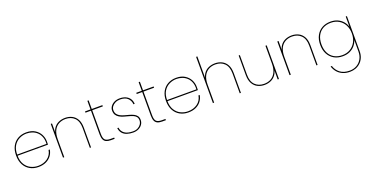

<svg xmlns="http://www.w3.org/2000/svg" viewBox="-30 -1683 5602 2890"><g transform="rotate(-20 2771.0 -238.0)"><path d="M70 -261V-279H550Q554 -344 535.5 -391.5Q517 -439 483.5 -469.5Q450 -500 407.5 -514.5Q365 -529 320 -529Q259 -529 204 -502Q149 -475 114.5 -419Q80 -363 80 -275V-267Q80 -179 114.5 -122Q149 -65 204 -38Q259 -11 320 -11Q410 -11 472.5 -57Q535 -103 548 -183H568Q559 -128 527 -85Q495 -42 442.5 -17.5Q390 7 320 7Q245 7 186 -26Q127 -59 93.5 -121Q60 -183 60 -270Q60 -357 93.5 -419Q127 -481 186 -514Q245 -547 320 -547Q403 -547 458 -512.5Q513 -478 540.5 -425Q568 -372 568 -315Q568 -296 568 -285.5Q568 -275 567 -261Z M713 0V-540H733V0ZM1143 0V-317Q1143 -425 1088.5 -479.5Q1034 -534 945 -534Q884 -534 836 -507.5Q788 -481 760.5 -426.5Q733 -372 733 -287L725 -340Q728 -412 758 -459Q788 -506 837 -529Q886 -552 945 -552Q1004 -552 1053.5 -527.5Q1103 -503 1132.5 -451Q1162 -399 1162 -315V0Z M1350 -142V-678H1370V-142Q1370 -69 1396 -44.5Q1422 -20 1483 -20H1540V0H1481Q1435 0 1406 -13.5Q1377 -27 1363.5 -58.5Q1350 -90 1350 -142ZM1540 -520H1262V-540H1540Z M1839 7Q1782 7 1737.5 -8Q1693 -23 1665.5 -55.5Q1638 -88 1632 -138H1652Q1658 -80 1705 -45.5Q1752 -11 1840 -11Q1886 -11 1918.5 -28.5Q1951 -46 1969 -74Q1987 -102 1987 -135Q1987 -171 1968.5 -192.5Q1950 -214 1920 -226.5Q1890 -239 1854 -248Q1818 -257 1782 -267.5Q1746 -278 1716 -295Q1686 -312 1667.5 -339.5Q1649 -367 1649 -412Q1649 -448 1671 -479Q1693 -510 1731 -528.5Q1769 -547 1818 -547Q1872 -547 1913 -528.5Q1954 -510 1977.5 -475.5Q2001 -441 2004 -392H1984Q1981 -449 1940 -489Q1899 -529 1818 -529Q1775 -529 1741.5 -512.5Q1708 -496 1688.5 -469.5Q1669 -443 1669 -412Q1669 -372 1687.5 -347Q1706 -322 1736 -307Q1766 -292 1801.5 -282.5Q1837 -273 1873 -263Q1909 -253 1939 -238.5Q1969 -224 1987.5 -199.5Q2006 -175 2006 -135Q2006 -94 1984 -62Q1962 -30 1924 -11.5Q1886 7 1839 7Z M2171 -142V-678H2191V-142Q2191 -69 2217 -44.5Q2243 -20 2304 -20H2361V0H2302Q2256 0 2227 -13.5Q2198 -27 2184.5 -58.5Q2171 -90 2171 -142ZM2361 -520H2083V-540H2361Z M2471 -261V-279H2951Q2955 -344 2936.5 -391.5Q2918 -439 2884.5 -469.5Q2851 -500 2808.5 -514.5Q2766 -529 2721 -529Q2660 -529 2605 -502Q2550 -475 2515.5 -419Q2481 -363 2481 -275V-267Q2481 -179 2515.5 -122Q2550 -65 2605 -38Q2660 -11 2721 -11Q2811 -11 2873.5 -57Q2936 -103 2949 -183H2969Q2960 -128 2928 -85Q2896 -42 2843.5 -17.5Q2791 7 2721 7Q2646 7 2587 -26Q2528 -59 2494.5 -121Q2461 -183 2461 -270Q2461 -357 2494.5 -419Q2528 -481 2587 -514Q2646 -547 2721 -547Q2804 -547 2859 -512.5Q2914 -478 2941.5 -425Q2969 -372 2969 -315Q2969 -296 2969 -285.5Q2969 -275 2968 -261Z M3114 0V-740H3134V0ZM3544 0V-317Q3544 -425 3489.5 -479.5Q3435 -534 3346 -534Q3285 -534 3237 -507.5Q3189 -481 3161.5 -426.5Q3134 -372 3134 -287L3126 -340Q3129 -412 3159 -459Q3189 -506 3238 -529Q3287 -552 3346 -552Q3405 -552 3454.5 -527.5Q3504 -503 3533.5 -451Q3563 -399 3563 -315V0Z M4172 -540V0H4152V-540ZM3742 -540V-225Q3742 -117 3796.5 -62.5Q3851 -8 3940 -8Q4002 -8 4049.5 -34.5Q4097 -61 4124.5 -116Q4152 -171 4152 -255L4159 -202Q4157 -130 4126.5 -83Q4096 -36 4047.5 -13Q3999 10 3940 10Q3881 10 3831.5 -14.5Q3782 -39 3752.5 -91.5Q3723 -144 3723 -227V-540Z M4342 0V-540H4362V0ZM4772 0V-317Q4772 -425 4717.5 -479.5Q4663 -534 4574 -534Q4513 -534 4465 -507.5Q4417 -481 4389.5 -426.5Q4362 -372 4362 -287L4354 -340Q4357 -412 4387 -459Q4417 -506 4466 -529Q4515 -552 4574 -552Q4633 -552 4682.5 -527.5Q4732 -503 4761.5 -451Q4791 -399 4791 -315V0Z M5194 -547Q5259 -547 5308.5 -524Q5358 -501 5391 -462.5Q5424 -424 5438 -377V-540H5457V20Q5457 78 5437.5 123.5Q5418 169 5384.5 200.5Q5351 232 5308 248Q5265 264 5218 264Q5151 264 5100.5 241.5Q5050 219 5016.5 179.5Q4983 140 4967 88H4987Q5009 158 5066.5 202Q5124 246 5218 246Q5280 246 5329.5 218.5Q5379 191 5408.5 140Q5438 89 5438 20V-164Q5424 -117 5391 -78Q5358 -39 5308.5 -16Q5259 7 5194 7Q5116 7 5057 -26.5Q4998 -60 4964.5 -122Q4931 -184 4931 -270Q4931 -356 4964.5 -418Q4998 -480 5057 -513.5Q5116 -547 5194 -547ZM5438 -270Q5438 -348 5406.5 -406.5Q5375 -465 5320 -497Q5265 -529 5194 -529Q5120 -529 5065.5 -498Q5011 -467 4981 -409Q4951 -351 4951 -270Q4951 -190 4981 -131.5Q5011 -73 5065.5 -42Q5120 -11 5194 -11Q5265 -11 5320 -43.5Q5375 -76 5406.5 -134Q5438 -192 5438 -270Z"/></g></svg>

Font: Poppins Devanagari Thin
Style: Regular
Weight: 100
Designer: Ninad Kale (Devanagari), Jonny Pinhorn (Latin)
Foundry: Indian Type Foundry
Version: 4.005